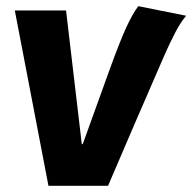

<svg xmlns="http://www.w3.org/2000/svg" viewBox="-20 -602 623 622"><path d="M336 -379Q352 -423 365 -456Q378 -489 389 -513Q400 -537 409.5 -553.5Q419 -570 428 -582L583 -551Q574 -540 566 -528Q558 -516 549.5 -500Q541 -484 530.5 -462Q520 -440 507 -410Q462 -307 418 -205Q374 -103 330 0H137L28 -568H194L245 -135H248Z"/></svg>

Font: Qjlgwqiwhsfqbnnlvksmvfsycuq
Style: Regular
Weight: 700
Italic angle: -8°
Designer: Carrois Corporate & Edenspiekermann
Foundry: Carrois Corporate GbR & Edenspiekermann AG
Version: Version 2.001